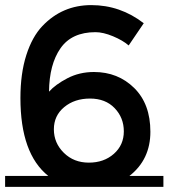

<svg xmlns="http://www.w3.org/2000/svg" viewBox="-20 -732 660 752"><path d="M620 -43V0H0V-43H169Q60 -130 60 -348Q60 -444 83 -516Q106 -588 146 -630Q224 -712 337.5 -712Q451 -712 543 -641L484 -554Q461 -574 422.5 -590Q384 -606 354 -606Q261 -606 217 -543Q173 -480 172 -373Q197 -401 244 -425.5Q291 -450 348 -450Q442 -450 505.5 -387.5Q569 -325 569 -216Q569 -107 487 -43ZM332.5 -346Q272 -346 231.5 -312.5Q191 -279 191 -225.5Q191 -172 230 -133.5Q269 -95 328 -95Q387 -95 426 -129.5Q465 -164 465 -217.5Q465 -271 429 -308.5Q393 -346 332.5 -346Z"/></svg>

Font: Montserrat Subrayada
Style: Regular
Weight: 400
Designer: Julieta Ulanovsky
Foundry: Julieta Ulanovsky
Version: Version 2.001